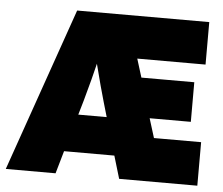

<svg xmlns="http://www.w3.org/2000/svg" viewBox="-54 -680 852 734"><g transform="rotate(5 372.5 -313.5)"><path d="M185 0H-6L213 -627H720V-464H458L480 -393H683V-241H525L548 -167H729V0H429L403 -87H210ZM306 -431Q299 -401 290.5 -369Q282 -337 268 -286L252 -231H361L345 -286Q338 -309 327.5 -348.5Q317 -388 306 -431Z"/></g></svg>

Font: Blinker ExtraBold
Style: Regular
Weight: 800
Designer: Juergen Huber
Foundry: supertype
Version: Version 1.017;hotconv 1.0.117;makeotfexe 2.5.65602